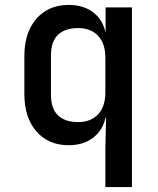

<svg xmlns="http://www.w3.org/2000/svg" viewBox="-20 -580 640 780"><path d="M408 180V23L411 -102H409Q397 -50 357.5 -20Q318 10 259 10Q177 10 128 -46Q79 -102 79 -198V-353Q79 -448 128 -504Q177 -560 259 -560Q319 -560 358.5 -530Q398 -500 409 -446V-550H516V180ZM297 -84Q349 -84 378.5 -115.5Q408 -147 408 -205V-346Q408 -403 378.5 -434.5Q349 -466 297 -466Q245 -466 216 -439Q187 -412 187 -354V-196Q187 -138 216 -111Q245 -84 297 -84Z"/></svg>

Font: JetBrains Mono SemiBold
Style: Regular
Weight: 472
Monospace: yes
Designer: Philipp Nurullin, Konstantin Bulenkov
Foundry: JetBrains
Version: Version 2.305; ttfautohint (v1.8.4.7-5d5b)